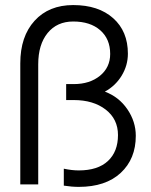

<svg xmlns="http://www.w3.org/2000/svg" viewBox="-20 -728 596 758"><path d="M60.1 0V-478Q60.1 -584 116.5 -646Q172.9 -708 269 -708Q368.7 -708 426.8 -656.2Q484.9 -604.5 484.9 -516.1Q484.9 -469.7 460.4 -429.4Q436 -389.2 394 -366.2Q449.2 -345.7 482.7 -296.9Q516.1 -248 516.1 -191.9Q516.1 -100.6 456.5 -45.4Q397 9.8 291 9.8Q263.7 9.8 231.9 4.9V-62Q263.7 -55.2 291 -55.2Q366.2 -55.2 406 -92.3Q445.8 -129.4 445.8 -194.8Q445.8 -257.8 397.2 -295.4Q348.6 -333 271 -333H241.2V-396H271Q334.5 -396 374.8 -429Q415 -461.9 415 -515.1Q415 -574.2 375.7 -608.6Q336.4 -643.1 269 -643.1Q205.1 -643.1 168 -597.7Q130.9 -552.2 130.9 -474.1V0Z"/></svg>

Font: LT Superior
Style: Regular
Weight: 400
Designer: Daniel Lyons
Foundry: LyonsType
Version: Version 1.000